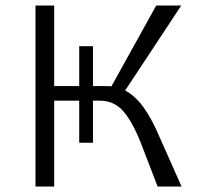

<svg xmlns="http://www.w3.org/2000/svg" viewBox="-20 -678 719 698"><path d="M640 0H553L491 -161Q460 -238 427 -275Q394 -312 343 -312H318V-159H268V-312H177V0H109V-658H177V-365H268V-510H318V-365H364Q378 -365 385 -364L548 -658H639L435 -349Q472 -329 501 -289Q530 -249 556 -189Z"/></svg>

Font: Ysabeau
Style: Regular
Weight: 400
Designer: Christian Thalmann (Catharsis Fonts)
Version: Version 0.003